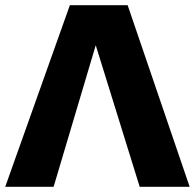

<svg xmlns="http://www.w3.org/2000/svg" viewBox="-27 -714 745 734"><path d="M-7 0 240 -694H461L698 0H507L339 -541L178 0Z"/></svg>

Font: Cantarell Extra Bold
Style: Regular
Weight: 800
Designer: Dave Crossland, Nikolaus Waxweiler, Florian Fecher, Jacques Le Bailly, Eben Sorkin, Alexei Vanyashin, Alexios Zavras, Em
Version: Version 0.303